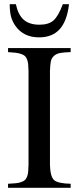

<svg xmlns="http://www.w3.org/2000/svg" viewBox="-20 -890 373 910"><path d="M18.1 0V-19Q40.5 -20 54.4 -21.5Q68.4 -22.9 80.1 -26.9Q91.8 -30.8 97.9 -36.4Q104 -42 108.2 -52.5Q112.3 -63 113.5 -75.7Q114.7 -88.4 115.2 -108.9V-553.2Q114.7 -573.2 113.5 -585.7Q112.3 -598.1 108.2 -608.6Q104 -619.1 98.1 -624.5Q92.3 -629.9 80.6 -634Q68.8 -638.2 54.9 -639.9Q41 -641.6 18.1 -643.1V-662.1H314.9V-643.1Q281.7 -642.1 264.4 -638.7Q247.1 -635.3 235.6 -625Q224.1 -614.7 220.9 -598.9Q217.8 -583 216.8 -553.2V-108.9Q218.3 -53.2 235.8 -36.9Q253.4 -20.5 314.9 -19V0ZM277.8 -870.1H307.1Q297.9 -790.5 262.9 -751.7Q228 -712.9 165 -712.9Q91.8 -712.9 53.2 -767.1Q38.6 -788.6 32.5 -810.5Q26.4 -832.5 25.9 -870.1H55.2Q65.9 -819.8 92.5 -796.4Q119.1 -772.9 167 -772.9Q210.4 -772.9 233.4 -793Q256.3 -813 277.8 -870.1Z"/></svg>

Font: Accordance
Style: Regular
Weight: 400
Version: Version 1.1 (build May 11, 2018) Miklal Software Solutions, 